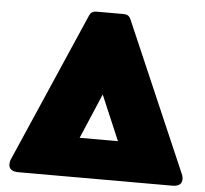

<svg xmlns="http://www.w3.org/2000/svg" viewBox="-52 -774 885 829"><g transform="rotate(5 391.0 -360.0)"><path d="M16 -31Q16 -44 21 -54L300 -695Q306 -710 313.5 -715Q321 -720 336 -720H448Q463 -720 470.5 -715Q478 -710 484 -695L761 -54Q766 -44 766 -31Q766 0 724 0H58Q16 0 16 -31ZM474 -171 391 -366 308 -171Z"/></g></svg>

Font: Mitr
Style: Bold
Weight: 700
Designer: Thanarat Vachiruckul
Foundry: Cadson Demak
Version: Version 1.003